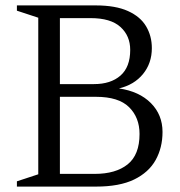

<svg xmlns="http://www.w3.org/2000/svg" viewBox="-20 -690 665 710"><path d="M42.5 0V-19.5L121.5 -45.5V-624.5L42.5 -650.5V-670H334Q407.5 -670 453.2 -649.2Q499 -628.5 520.2 -592.8Q541.5 -557 541.5 -512Q541.5 -456.5 509 -416.5Q476.5 -376.5 420 -363Q495 -352 538 -308.8Q581 -265.5 581 -202Q581 -144 555.5 -98.2Q530 -52.5 476 -26.2Q422 0 335.5 0ZM315 -623H201.5V-379H327.5Q389.5 -379 425.5 -410.5Q461.5 -442 461.5 -505.5Q461.5 -557.5 425.5 -590.2Q389.5 -623 315 -623ZM335 -332H201.5V-47H330.5Q408 -47 452 -82.2Q496 -117.5 496 -194.5Q496 -255.5 457.2 -293.8Q418.5 -332 335 -332Z"/></svg>

Font: Newsreader Text
Style: Regular
Weight: 400
Designer: Hugues Gentile
Foundry: Production Type
Version: Version 1.002